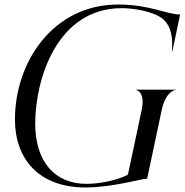

<svg xmlns="http://www.w3.org/2000/svg" viewBox="-20 -814 816 848"><path d="M358.5 14C476 14 606.5 -25 630 -25L694 -327C711 -407.5 750 -416.5 755 -416.5V-418H581.5V-416.5C584 -416.5 622.5 -407.5 605.5 -327L545 -42.5C497 -17.5 420.5 -2 362 -2C222.5 -2 135.5 -99 135.5 -269C136 -462.5 230.5 -778 518.5 -778C563.5 -778 660 -765.5 702.5 -727.5C734.5 -698 744 -652.5 739.5 -588.5H741.5L775.5 -750C716 -750 642 -794 502 -794C213.5 -794 46 -539 46 -286.5C46 -114.5 148.5 14 358.5 14Z"/></svg>

Font: Beautique Display Italic
Style: Regular
Weight: 400
Italic angle: -12°
Designer: Nhat-Quang Ngo
Version: Version 1.100;Glyphs 3.2.3 (3260)